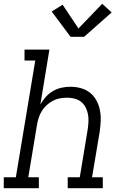

<svg xmlns="http://www.w3.org/2000/svg" viewBox="-33 -998 653 1018"><path d="M-13 0V-58H51L154 -677H97V-735H229L181 -444Q193 -466 210 -484.5Q227 -503 248.5 -515.5Q270 -528 293.5 -533Q317 -538 341 -538Q369 -538 396 -530.5Q423 -523 444 -506.5Q465 -490 478 -466Q491 -442 496.5 -415Q502 -388 501 -359.5Q500 -331 496 -302L455 -58H512V0H326V-58H390L432 -312Q435 -332 436 -352.5Q437 -373 433.5 -392Q430 -411 421 -428.5Q412 -446 397 -458Q382 -470 362.5 -475Q343 -480 323 -480Q323 -480 323 -480Q323 -480 323 -480Q303 -480 284 -476.5Q265 -473 247 -463.5Q229 -454 214 -440Q199 -426 188.5 -409Q178 -392 172 -373Q166 -354 163 -335L117 -58H173V0ZM341 -803 241 -937 299 -973 383 -847 509 -978 559 -932 413 -803Z"/></svg>

Font: Iosevka Curly Slab LtExObl
Style: Regular
Weight: 300
Width: 7
Italic angle: -9°
Monospace: yes
Designer: Belleve Invis
Foundry: Belleve Invis
Version: Version 11.1.0; ttfautohint (v1.8.3)